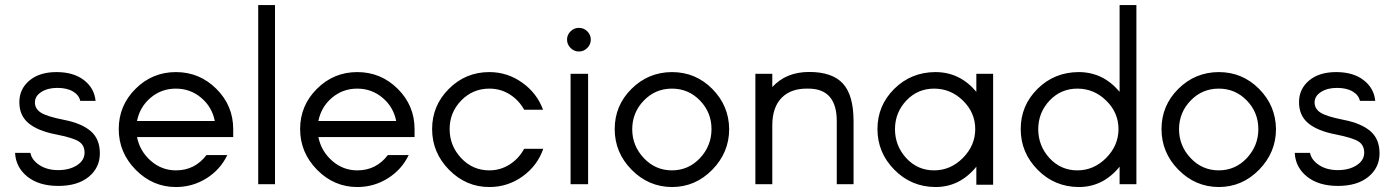

<svg xmlns="http://www.w3.org/2000/svg" viewBox="-20 -734 5557 765"><path d="M40 -125H101.1Q106 -97.2 136.5 -76.7Q167 -56.2 211.9 -56.2Q256.8 -56.2 286.9 -75.7Q316.9 -95.2 316.9 -125.5Q316.9 -155.8 293.9 -170.4Q271 -185.1 200.4 -199Q129.9 -212.9 93.5 -243.4Q57.1 -273.9 57.1 -326.7Q57.1 -379.4 97.2 -413.1Q137.2 -446.8 205.1 -446.8Q272.9 -446.8 314.5 -414.8Q356 -382.8 360.8 -332H299.8Q294.9 -355 271 -369.4Q247.1 -383.8 208.5 -383.8Q169.9 -383.8 144.5 -367.4Q119.1 -351.1 119.1 -325.9Q119.1 -300.8 142.6 -285.4Q166 -270 235.6 -256.3Q305.2 -242.7 341.6 -211.4Q377.9 -180.2 377.9 -123Q377.9 -65.9 333.5 -29.5Q289.1 6.8 212.4 6.8Q135.7 6.8 89.4 -30Q43 -66.9 40 -125Z M525.9 -252H835.9Q824.7 -308.1 781.5 -344.5Q738.3 -380.9 680.7 -380.9Q623 -380.9 580.1 -344.5Q537.1 -308.1 525.9 -252ZM909.2 -219.2V-188H525.9Q537.1 -131.8 580.6 -93.5Q624 -55.2 681.2 -55.2Q756.3 -55.2 802.7 -116.2H885.7Q857.9 -58.1 802.5 -23.4Q747.1 11.2 681.2 11.2Q588.4 11.2 520.8 -57.4Q453.1 -126 453.1 -219.7Q453.1 -313.5 520 -380.1Q586.9 -446.8 680.9 -446.8Q774.9 -446.8 842 -380.1Q909.2 -313.5 909.2 -219.2Z M1008.8 0V-713.9H1075.7V0Z M1248.5 -252H1558.6Q1547.4 -308.1 1504.2 -344.5Q1460.9 -380.9 1403.3 -380.9Q1345.7 -380.9 1302.7 -344.5Q1259.8 -308.1 1248.5 -252ZM1631.8 -219.2V-188H1248.5Q1259.8 -131.8 1303.2 -93.5Q1346.7 -55.2 1403.8 -55.2Q1479 -55.2 1525.4 -116.2H1608.4Q1580.6 -58.1 1525.1 -23.4Q1469.7 11.2 1403.8 11.2Q1311 11.2 1243.4 -57.4Q1175.8 -126 1175.8 -219.7Q1175.8 -313.5 1242.7 -380.1Q1309.6 -446.8 1403.6 -446.8Q1497.6 -446.8 1564.7 -380.1Q1631.8 -313.5 1631.8 -219.2Z M1929.7 -380.9Q1863.8 -380.9 1817.6 -333.5Q1771.5 -286.1 1771.5 -219.7Q1771.5 -153.3 1817.4 -104.2Q1863.3 -55.2 1929.7 -55.2Q1973.6 -55.2 2010.5 -78.6Q2047.4 -102.1 2068.4 -141.1H2144.5Q2121.6 -74.2 2062.5 -31.5Q2003.4 11.2 1929.7 11.2Q1836.9 11.2 1769.3 -57.4Q1701.7 -126 1701.7 -219.7Q1701.7 -313.5 1768.6 -380.1Q1835.4 -446.8 1929.7 -446.8Q2001.5 -446.8 2060.5 -404.8Q2119.6 -362.8 2143.6 -296.9H2068.4Q2047.4 -335 2011 -357.9Q1974.6 -380.9 1929.7 -380.9Z M2253.4 0V-439.9H2323.2V0ZM2320.1 -543Q2306.2 -528.8 2286.6 -528.8Q2267.1 -528.8 2253.2 -543Q2239.3 -557.1 2239.3 -576.2Q2239.3 -595.2 2253.2 -609.1Q2267.1 -623 2286.6 -623Q2306.2 -623 2320.1 -609.1Q2334 -595.2 2334 -576.2Q2334 -557.1 2320.1 -543Z M2499 -219.7Q2499 -153.3 2544.9 -104.5Q2590.3 -55.7 2656.7 -55.2Q2723.1 -55.2 2769 -104Q2814.9 -153.3 2814.9 -219.7Q2814.9 -286.1 2769 -333.5Q2723.1 -380.9 2657.2 -380.9Q2591.3 -380.9 2545.4 -333.5Q2499.5 -286.1 2499 -219.7ZM2657.2 11.2Q2564 10.7 2496.6 -57.6Q2429.2 -126 2429.2 -219.7Q2429.2 -313.5 2496.1 -379.9Q2563 -446.3 2657.2 -446.8Q2751.5 -446.8 2817.9 -379.9Q2884.3 -313 2885.3 -219.7Q2885.3 -126.5 2817.9 -57.6Q2750.5 11.2 2657.2 11.2Z M2989.7 0V-439.9H3057.1V-387.2Q3112.3 -447.3 3204.1 -447.3Q3295.9 -447.3 3338.4 -401.1Q3380.9 -355 3380.9 -251V0H3314V-251Q3314 -380.9 3200.7 -380.9Q3132.8 -382.8 3095 -345Q3057.1 -307.1 3057.1 -233.9V0Z M3816.4 -104.5Q3865.7 -154.3 3865.7 -219.7Q3865.7 -285.2 3816.9 -333Q3768.1 -380.9 3702.1 -380.9Q3636.2 -380.9 3591.3 -333.5Q3546.4 -286.1 3545.9 -219.7Q3545.9 -153.3 3590.8 -104Q3636.2 -55.2 3701.7 -55.2Q3767.1 -55.2 3816.4 -104.5ZM3707.5 11.2Q3610.8 10.7 3543.5 -57.6Q3476.1 -126 3476.1 -219.7Q3476.1 -313.5 3543 -379.9Q3609.9 -446.3 3707 -446.8Q3804.2 -446.8 3870.1 -368.2V-439.9H3937V2H3870.1V-69.8Q3804.2 11.2 3707.5 11.2Z M4387.2 -104.5Q4436.5 -154.3 4436.5 -219.7Q4436.5 -285.2 4387.7 -333Q4338.9 -380.9 4272.9 -380.9Q4207 -380.9 4162.1 -333.5Q4117.2 -286.1 4116.7 -219.7Q4116.7 -153.3 4161.6 -104Q4207 -55.2 4272.5 -55.2Q4337.9 -55.2 4387.2 -104.5ZM4440.9 0V-69.8Q4375 11.2 4278.3 11.2Q4181.6 10.7 4114.3 -57.6Q4046.9 -126 4046.9 -219.7Q4046.9 -313.5 4113.8 -379.9Q4180.7 -446.3 4277.8 -446.8Q4375 -446.8 4440.9 -368.2V-713.9H4507.8V0Z M4677.7 -219.7Q4677.7 -153.3 4723.6 -104.5Q4769 -55.7 4835.4 -55.2Q4901.9 -55.2 4947.8 -104Q4993.7 -153.3 4993.7 -219.7Q4993.7 -286.1 4947.8 -333.5Q4901.9 -380.9 4835.9 -380.9Q4770 -380.9 4724.1 -333.5Q4678.2 -286.1 4677.7 -219.7ZM4835.9 11.2Q4742.7 10.7 4675.3 -57.6Q4607.9 -126 4607.9 -219.7Q4607.9 -313.5 4674.8 -379.9Q4741.7 -446.3 4835.9 -446.8Q4930.2 -446.8 4996.6 -379.9Q5063 -313 5064 -219.7Q5064 -126.5 4996.6 -57.6Q4929.2 11.2 4835.9 11.2Z M5138.7 -125H5199.7Q5204.6 -97.2 5235.1 -76.7Q5265.6 -56.2 5310.5 -56.2Q5355.5 -56.2 5385.5 -75.7Q5415.5 -95.2 5415.5 -125.5Q5415.5 -155.8 5392.6 -170.4Q5369.6 -185.1 5299.1 -199Q5228.5 -212.9 5192.1 -243.4Q5155.8 -273.9 5155.8 -326.7Q5155.8 -379.4 5195.8 -413.1Q5235.8 -446.8 5303.7 -446.8Q5371.6 -446.8 5413.1 -414.8Q5454.6 -382.8 5459.5 -332H5398.4Q5393.6 -355 5369.6 -369.4Q5345.7 -383.8 5307.1 -383.8Q5268.6 -383.8 5243.2 -367.4Q5217.8 -351.1 5217.8 -325.9Q5217.8 -300.8 5241.2 -285.4Q5264.6 -270 5334.2 -256.3Q5403.8 -242.7 5440.2 -211.4Q5476.6 -180.2 5476.6 -123Q5476.6 -65.9 5432.1 -29.5Q5387.7 6.8 5311 6.8Q5234.4 6.8 5188 -30Q5141.6 -66.9 5138.7 -125Z"/></svg>

Font: Arcon-Regular
Style: Regular
Weight: 400
Designer: M. Zarth
Foundry: martin zarth - visuelle & digitale kommunikation
Version: Version 1.131;PS 001.131;hotconv 1.0.70;makeotf.lib2.5.58329